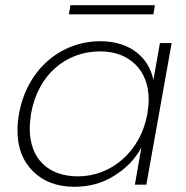

<svg xmlns="http://www.w3.org/2000/svg" viewBox="-20 -708 713 736"><path d="M47 -209C47 -142 67 -90 107 -51C146 -12 199 8 265 8C322 8 374 -6 419 -35C464 -63 499 -99 522 -143L497 0H541L638 -543H593L568 -401C551 -488 478 -550 365 -550C212 -550 83 -441 53 -272C49 -250 47 -229 47 -209ZM94 -216C94 -231 96 -250 99 -272C125 -421 232 -511 364 -511C420 -511 465 -494 499 -461C533 -427 550 -382 550 -325C550 -310 548 -292 545 -272C519 -127 407 -32 279 -32C164 -32 94 -100 94 -216ZM568 -653 574 -688H250L244 -653Z"/></svg>

Font: Momo Neue ExtLt
Style: Italic
Weight: 200
Italic angle: -10°
Designer: Ninad Kale (Devanagari), Jonny Pinhorn (Latin)
Foundry: Indian Type Foundry
Version: 4.004